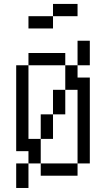

<svg xmlns="http://www.w3.org/2000/svg" viewBox="-20 -895 540 978"><path d="M375 -812.5H250V-875H375ZM62.5 -62.5H125V62.5H62.5ZM62.5 -562.5H125V-187.5H187.5V-62.5H125V-125H62.5ZM125 -625H312.5V-562.5H125ZM125 -812.5H250V-750H125ZM187.5 -62.5H375V0H187.5ZM187.5 -312.5H250V-187.5H187.5ZM250 -437.5H312.5V-312.5H250ZM312.5 -562.5H375V-500H437.5V-62.5H375V-437.5H312.5ZM375 -687.5H437.5V-562.5H375Z"/></svg>

Font: 寒蝉点阵体 16px
Style: Regular
Weight: 400
Designer: Designed by Warren2060
Foundry: ChillType
Version: Version 1.000